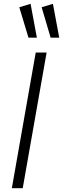

<svg xmlns="http://www.w3.org/2000/svg" viewBox="-20 -985 330 1005"><path d="M42 0 167 -710H224L99 0ZM245 -788 198 -947 257 -965 290 -788ZM129 -788 81 -947 140 -965 173 -788Z"/></svg>

Font: Livvic Light
Style: Italic
Weight: 300
Italic angle: -10°
Designer: Jacques Le Bailly, Baron von Fonthausen
Version: Version 1.001; ttfautohint (v1.8.2)